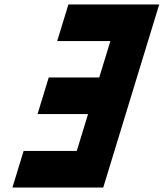

<svg xmlns="http://www.w3.org/2000/svg" viewBox="-20 -845 737 865"><path d="M288.2 -825H697.3L445.1 0H35.9L86.4 -165H325.9L376.7 -331H149.1L199.6 -496H427.1L477.3 -660H237.7Z"/></svg>

Font: Hussar
Style: BdSuprConOblThree
Weight: 700
Foundry: Cannot Into Space Fonts
Version: Version 2.00